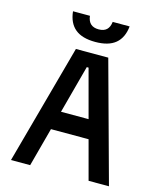

<svg xmlns="http://www.w3.org/2000/svg" viewBox="-145 -1134 1040 1238"><g transform="rotate(15 375.0 -515.0)"><path d="M48 0 267 -800H483L702 0H566L377 -705H365L176 0ZM183 -259V-384H567V-259ZM299 -1030Q303 -995 322 -977.5Q341 -960 375 -960Q410 -960 428.5 -977.5Q447 -995 451 -1030H564Q556 -953 509.5 -914.5Q463 -876 375 -876Q287 -876 240.5 -914.5Q194 -953 186 -1030Z"/></g></svg>

Font: Martian Mono SemiExpanded Medium
Style: Regular
Weight: 500
Width: 6
Designer: Roman Shamin
Foundry: Evil Martians
Version: Version 1.000